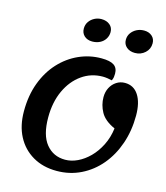

<svg xmlns="http://www.w3.org/2000/svg" viewBox="-139 -1066 1032 1196"><g transform="rotate(15 376.5 -468.0)"><path d="M339 25Q251 25 185 -13.5Q119 -52 83 -120.5Q47 -189 47 -282Q47 -384 77.5 -465.5Q108 -547 161.5 -605Q215 -663 284 -694Q353 -725 429 -725Q485 -725 510 -708Q535 -691 535 -654Q535 -642 533.5 -632Q532 -622 526 -609Q515 -612 497.5 -614.5Q480 -617 467 -617Q392 -617 332 -574.5Q272 -532 237.5 -457Q203 -382 203 -284Q203 -170 249.5 -113Q296 -56 372 -56Q412 -56 452 -75Q492 -94 527 -129Q562 -164 587 -213.5Q612 -263 620 -324Q553 -354 528 -399.5Q503 -445 503 -495Q503 -529 517 -556Q531 -583 555.5 -599Q580 -615 610 -615Q667 -615 698 -567Q729 -519 729 -436Q729 -338 700 -254Q671 -170 618.5 -107.5Q566 -45 494.5 -10Q423 25 339 25ZM620 -811Q587 -811 566 -829Q545 -847 545 -876Q545 -901 558.5 -920Q572 -939 593.5 -950Q615 -961 641 -961Q672 -961 692 -943.5Q712 -926 712 -897Q712 -860 685 -835.5Q658 -811 620 -811ZM345 -811Q313 -811 293.5 -829Q274 -847 274 -876Q274 -901 287 -920Q300 -939 321 -950Q342 -961 366 -961Q399 -961 420 -943.5Q441 -926 441 -897Q441 -873 428.5 -853Q416 -833 394 -822Q372 -811 345 -811Z"/></g></svg>

Font: Lemonada Medium
Style: Regular
Weight: 500
Designer: Mohamed Gaber (Arabic), Eduardo Tunni (Latin)
Foundry: Kief Type Foundry
Version: Version 4.004; ttfautohint (v1.8.2)